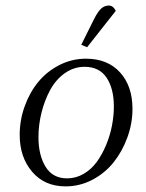

<svg xmlns="http://www.w3.org/2000/svg" viewBox="-20 -663 523 690"><path d="M50.8 -178.2Q50.8 -231 68.6 -280.8Q86.4 -330.6 117.4 -368.4Q148.4 -406.2 193.4 -429.2Q238.3 -452.1 289.1 -452.1Q366.7 -452.1 411.4 -402.8Q456.1 -353.5 456.1 -272Q456.1 -219.2 437.7 -168.9Q419.4 -118.7 388.2 -79.6Q356.9 -40.5 311.8 -16.8Q266.6 6.8 215.8 6.8Q140.1 6.8 95.5 -45.7Q50.8 -98.1 50.8 -178.2ZM118.2 -169.9Q118.2 -105.5 143.8 -63.7Q169.4 -22 221.2 -22Q252.9 -22 280.8 -38.3Q308.6 -54.7 327.9 -81.3Q347.2 -107.9 361.3 -141.8Q375.5 -175.8 382.3 -211.2Q389.2 -246.6 389.2 -279.8Q389.2 -344.7 363 -383.8Q336.9 -422.9 284.2 -422.9Q245.1 -422.9 212.6 -399.7Q180.2 -376.5 160.2 -339.4Q140.1 -302.2 129.2 -258.3Q118.2 -214.4 118.2 -169.9ZM272 -502 317.9 -594.2Q331.5 -621.1 343.5 -632.1Q355.5 -643.1 371.1 -643.1Q386.7 -643.1 396 -624L293 -493.2Z"/></svg>

Font: Dihjauti S
Style: Italic
Weight: 400
Italic angle: -9°
Designer: T. Christopher White
Version: Version 3.0.0